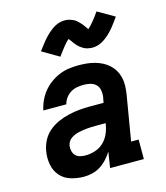

<svg xmlns="http://www.w3.org/2000/svg" viewBox="-116 -864 831 961"><g transform="rotate(-15 300.0 -383.5)"><path d="M201 8Q166 8 133 -2Q100 -12 78.5 -36.5Q57 -61 50.5 -95Q44 -129 50 -164Q54 -191 67.5 -217.5Q81 -244 103.5 -263Q126 -282 153 -294Q180 -306 208 -312.5Q236 -319 263.5 -321.5Q291 -324 319 -324H390L396 -356Q398 -373 394.5 -390Q391 -407 379 -418Q367 -429 350.5 -433Q334 -437 316 -437Q300 -437 282.5 -434Q265 -431 249.5 -421.5Q234 -412 223 -397Q212 -382 208 -365H89Q94 -390 105 -414Q116 -438 132.5 -458.5Q149 -479 171 -495Q193 -511 217 -521Q241 -531 266.5 -534.5Q292 -538 316 -538Q338 -538 359 -536Q380 -534 400 -528.5Q420 -523 438 -514Q456 -505 471 -491.5Q486 -478 496.5 -460.5Q507 -443 512 -423Q517 -403 516.5 -382Q516 -361 513 -339L473 -101H512V0H337L350 -82Q338 -63 322 -45.5Q306 -28 286.5 -15.5Q267 -3 244.5 2.5Q222 8 201 8ZM235 -93Q259 -93 283.5 -100.5Q308 -108 327 -125Q346 -142 357 -165.5Q368 -189 372 -213L374 -223H319Q308 -223 297.5 -222.5Q287 -222 276.5 -221Q266 -220 255.5 -218.5Q245 -217 234 -214.5Q223 -212 213 -208Q203 -204 193.5 -197.5Q184 -191 178 -181.5Q172 -172 170 -161Q168 -147 171.5 -133Q175 -119 184 -109.5Q193 -100 207 -96.5Q221 -93 235 -93ZM241 -603 154 -654Q164 -667 172.5 -678.5Q181 -690 189 -699.5Q197 -709 205 -717.5Q213 -726 220.5 -733Q228 -740 239 -748Q250 -756 260.5 -761.5Q271 -767 283.5 -770Q296 -773 307 -773Q313 -773 319 -772.5Q325 -772 330.5 -770.5Q336 -769 341.5 -767Q347 -765 352.5 -762.5Q358 -760 361.5 -757.5Q365 -755 370 -750.5Q375 -746 379.5 -741.5Q384 -737 387.5 -733Q391 -729 394 -725Q397 -721 399.5 -717.5Q402 -714 405.5 -709Q409 -704 412 -700Q420 -707 426 -713.5Q432 -720 439.5 -729Q447 -738 456 -749.5Q465 -761 474 -775L561 -725Q552 -712 543.5 -700.5Q535 -689 527 -679Q519 -669 511 -660.5Q503 -652 495.5 -645Q488 -638 477 -630Q466 -622 455 -616.5Q444 -611 432 -608Q420 -605 408 -605Q402 -605 396 -606Q390 -607 384.5 -608Q379 -609 373.5 -611Q368 -613 363 -616Q358 -619 354.5 -621.5Q351 -624 345.5 -628Q340 -632 336 -636.5Q332 -641 328.5 -645Q325 -649 322 -653Q319 -657 316.5 -661Q314 -665 310 -670Q306 -675 304 -678Q296 -672 289.5 -665Q283 -658 276 -649Q269 -640 260 -628.5Q251 -617 241 -603Z"/></g></svg>

Font: Iosevka Curly Slab ExObl
Style: Bold
Weight: 700
Width: 7
Italic angle: -9°
Monospace: yes
Designer: Belleve Invis
Foundry: Belleve Invis
Version: Version 11.0.0; ttfautohint (v1.8.3)